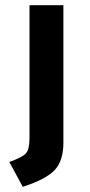

<svg xmlns="http://www.w3.org/2000/svg" viewBox="-20 -700 349 742"><path d="M225 -680V-148Q225 -79 191.5 -43Q158 -7 68 22L16 -74Q69 -93 81.5 -109Q94 -125 94 -167V-680Z"/></svg>

Font: Palanquin
Style: Bold
Weight: 700
Designer: Pria Ravichandran
Version: Version 1.0.4